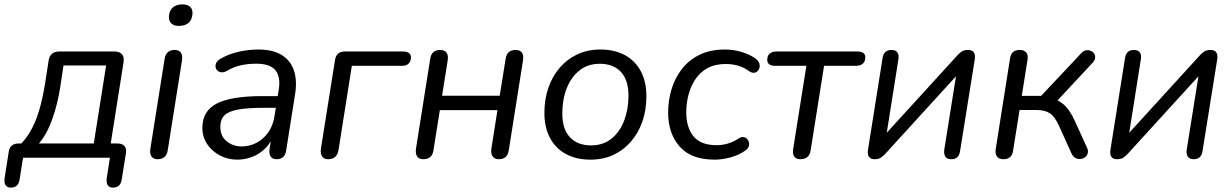

<svg xmlns="http://www.w3.org/2000/svg" viewBox="-48 -722 5640 879"><path d="M1.5 136.9Q-15 136.9 -22.5 125.7Q-30 114.5 -27.1 94.6L-8.1 -26.6Q-2.3 -65.1 36.7 -65.1H75.1L31.9 -47.7Q65.7 -77.8 89.9 -118.8Q114.1 -159.7 130.7 -215Q147.3 -270.3 158.8 -342.6L174.5 -444.1Q180.8 -486.3 223.6 -486.3H475.8Q499.6 -486.3 510.5 -473.5Q521.4 -460.6 517.6 -436.8L455.6 -44.1L437 -65.1H490Q512 -65.1 522 -53.4Q531.9 -41.7 528.5 -20.3L509 101Q503.2 136.9 468.7 136.9Q452.2 136.9 445.1 125.7Q438.1 114.5 440.5 94.6L455.2 0H57.5L41.4 101.4Q35.5 136.9 1.5 136.9ZM130 -65.1H381.3L437.8 -422.2H242.7L228.5 -328Q216.4 -246.7 191.1 -176Q165.8 -105.4 130 -65.1Z M673.3 6.9Q654.3 6.9 645.6 -5.7Q636.9 -18.3 640.3 -40.6L705.7 -453Q712.4 -493.3 752.2 -493.3Q771.1 -493.3 779.9 -480.9Q788.6 -468.5 785.2 -445.7L719.8 -33.3Q713.1 6.9 673.3 6.9ZM771.4 -603.3Q748 -603.3 736 -615Q724 -626.8 725.4 -647.8Q727.3 -674.3 743.5 -688.1Q759.6 -701.9 787.1 -701.9Q810.5 -701.9 822.7 -690.5Q834.9 -679 833.1 -657.5Q831.2 -631.4 815.3 -617.4Q799.3 -603.3 771.4 -603.3Z M1038.2 8.9Q995.9 8.9 959.4 -10Q923 -28.9 900.7 -61.8Q878.5 -94.8 878.5 -137.3Q878.5 -213.8 944.2 -247.9Q1009.9 -282 1153.5 -282H1234L1225.7 -228.6H1164.8Q1087.8 -228.6 1043.2 -220.7Q998.7 -212.9 979.7 -193.9Q960.7 -174.9 960.7 -142.1Q960.7 -98.1 990.1 -74.9Q1019.4 -51.6 1058.2 -51.6Q1094.4 -51.6 1126 -68Q1157.5 -84.4 1179.8 -115.5Q1202 -146.6 1208.6 -190.1L1228.1 -311.7Q1237.7 -369.8 1213.1 -400.1Q1188.5 -430.4 1125.1 -430.4Q1088.3 -430.4 1055 -423.2Q1021.6 -415.9 989.1 -396.6Q975.9 -389.7 964.9 -391.1Q953.9 -392.5 946.8 -399.5Q939.7 -406.6 938.7 -416.6Q937.7 -426.6 943.7 -436.9Q949.8 -447.2 964.9 -455Q1003.2 -476.2 1047.3 -485.7Q1091.5 -495.3 1133.6 -495.3Q1202 -495.3 1242.5 -469.7Q1283 -444.2 1298 -398.2Q1312.9 -352.1 1302.9 -290.3L1262.1 -33.3Q1256.3 6.9 1217.9 6.9Q1199.9 6.9 1191.5 -5Q1183 -16.9 1185.9 -38.7L1198.5 -119.8L1207.1 -110.4Q1193.7 -69.8 1167.1 -43.2Q1140.5 -16.7 1106.9 -3.9Q1073.3 8.9 1038.2 8.9Z M1454.3 6.9Q1435.3 6.9 1426.6 -5.9Q1417.9 -18.8 1421.3 -41.7L1485.7 -447.4Q1492 -486.3 1531 -486.3H1797.3Q1814.9 -486.3 1824.1 -479.3Q1833.4 -472.2 1833.4 -459.6Q1833.4 -441.6 1822.9 -431.2Q1812.5 -420.7 1793.5 -420.7H1562.8L1501.8 -35.3Q1494.5 6.9 1454.3 6.9Z M1890.2 6.9Q1870.3 6.9 1861.9 -5.7Q1853.4 -18.3 1856.3 -40.6L1921.7 -453.6Q1925.1 -474.4 1936.7 -483.9Q1948.3 -493.3 1966.8 -493.3Q1987.7 -493.3 1996.4 -480.9Q2005.1 -468.5 2001.7 -446.3L1975.9 -283.6H2239.7L2267 -453.6Q2270.4 -474.4 2282 -483.9Q2293.6 -493.3 2312 -493.3Q2332.9 -493.3 2341.4 -480.9Q2349.9 -468.5 2346.5 -446.3L2281.1 -33.3Q2278.2 -13.4 2266.6 -3.2Q2254.9 6.9 2236 6.9Q2216.1 6.9 2207.4 -5.9Q2198.7 -18.7 2201.5 -41L2229.4 -217.9H1965.7L1936.3 -33.3Q1933.4 -12.9 1921.5 -3Q1909.7 6.9 1890.2 6.9Z M2655.2 8.9Q2590.1 8.9 2542.6 -17Q2495.1 -42.9 2469.7 -91.1Q2444.3 -139.2 2444.3 -205.2Q2444.3 -266.9 2462.4 -319.7Q2480.5 -372.4 2514.5 -412Q2548.6 -451.6 2595.5 -473.4Q2642.3 -495.3 2700.4 -495.3Q2766 -495.3 2813.3 -469.3Q2860.6 -443.4 2885.9 -395.5Q2911.3 -347.6 2911.3 -281.2Q2911.3 -219.4 2893.2 -166.7Q2875.1 -114 2841.1 -74.4Q2807 -34.8 2760.2 -12.9Q2713.3 8.9 2655.2 8.9ZM2657.7 -56.4Q2713.2 -56.4 2751.4 -87.1Q2789.5 -117.9 2809.4 -169.8Q2829.3 -221.7 2829.3 -284.1Q2829.3 -355.8 2794.5 -392.9Q2759.6 -430 2697.9 -430Q2642.9 -430 2604.5 -399.2Q2566.1 -368.4 2546.2 -317Q2526.3 -265.7 2526.3 -202.2Q2526.3 -131 2561.2 -93.7Q2596 -56.4 2657.7 -56.4Z M3224.2 8.9Q3116.2 8.9 3063.5 -51Q3010.8 -110.9 3010.8 -207.2Q3010.8 -260.6 3026 -312.1Q3041.2 -363.6 3072.8 -404.9Q3104.4 -446.2 3153.7 -470.8Q3203 -495.3 3270.9 -495.3Q3308.5 -495.3 3344.3 -484.9Q3380 -474.6 3406 -457.4Q3420.2 -448.5 3425.8 -437.5Q3431.4 -426.4 3429.7 -415.7Q3428 -404.9 3421.4 -397.6Q3414.8 -390.3 3405 -388.9Q3395.3 -387.6 3383.5 -395Q3358.4 -413.3 3331.7 -421.2Q3304.9 -429 3273.6 -429Q3225.3 -429 3191 -410.1Q3156.8 -391.2 3135.4 -358.9Q3113.9 -326.7 3103.9 -287.6Q3093.8 -248.5 3093.8 -207.6Q3093.8 -139.5 3126.5 -98.4Q3159.3 -57.3 3233.7 -57.3Q3257.5 -57.3 3283.8 -64.7Q3310 -72.1 3335.6 -89.3Q3345.9 -95.8 3355.7 -94.4Q3365.6 -93 3372.2 -86.2Q3378.8 -79.4 3381 -69.9Q3383.3 -60.3 3379.4 -50.3Q3375.5 -40.3 3363.9 -32.5Q3336.8 -12.8 3298.1 -1.9Q3259.3 8.9 3224.2 8.9Z M3615.7 6.9Q3596.8 6.9 3588.3 -5.4Q3579.8 -17.8 3583.2 -40.1L3643.7 -420.7H3502Q3464.6 -420.7 3464.6 -448Q3464.6 -467 3476 -476.7Q3487.5 -486.3 3505.9 -486.3H3876Q3913.5 -486.3 3913.5 -459.6Q3913.5 -441.1 3902.3 -430.9Q3891.2 -420.7 3871.7 -420.7H3724.7L3663.2 -33.3Q3660.3 -13.4 3648.4 -3.2Q3636.6 6.9 3615.7 6.9Z M3956.9 6.9Q3941 6.9 3933.7 -0.2Q3926.4 -7.4 3925.3 -17.5Q3924.3 -27.6 3925.8 -36.5L3992.7 -457.3Q3998.5 -493.3 4033.5 -493.3Q4052.9 -493.3 4060.6 -481.6Q4068.4 -470 4065 -450.5L4005.8 -77.1H3977.9L4334.9 -468.5Q4342.7 -477.3 4353.7 -485.3Q4364.6 -493.3 4383 -493.3Q4398.4 -493.3 4405.7 -487.1Q4413 -480.8 4414.8 -471Q4416.5 -461.1 4414.6 -450.3L4347.2 -29.5Q4341.4 6.9 4307.4 6.9Q4287.5 6.9 4280 -4.7Q4272.5 -16.4 4274.9 -36.3L4334.5 -409.7H4362.4L4005.4 -18.3Q3997.6 -9.5 3986.2 -1.3Q3974.8 6.9 3956.9 6.9Z M4545.7 6.9Q4525.8 6.9 4516.6 -5Q4507.4 -16.9 4510.3 -38.2L4576.2 -455.4Q4582 -493.3 4619.9 -493.3Q4640.7 -493.3 4650.2 -481.6Q4659.6 -470 4656.2 -449.1L4629.9 -283.1H4718.4L4902.4 -478.7Q4912.2 -489.4 4923.6 -491.6Q4935 -493.8 4945 -489.6Q4955 -485.5 4960.8 -477Q4966.6 -468.5 4965.6 -457.3Q4964.6 -446.1 4954.4 -434.9L4782.4 -250.4L4752.6 -273.2Q4789.1 -270.2 4818.9 -246.1Q4848.7 -221.9 4873.9 -165.9L4928 -46.9Q4935.3 -31.9 4931.8 -20.2Q4928.4 -8.6 4919.2 -1.8Q4910 5 4898.2 6Q4886.3 6.9 4875.4 1.1Q4864.4 -4.7 4858.1 -18.3L4799.7 -147.2Q4780.4 -189.7 4757.4 -204Q4734.5 -218.4 4697.5 -218.4H4619.7L4589.8 -30.9Q4584 6.9 4545.7 6.9Z M5066.9 6.9Q5051 6.9 5043.7 -0.2Q5036.4 -7.4 5035.3 -17.5Q5034.3 -27.6 5035.8 -36.5L5102.7 -457.3Q5108.5 -493.3 5143.5 -493.3Q5162.9 -493.3 5170.6 -481.6Q5178.4 -470 5175 -450.5L5115.8 -77.1H5087.9L5444.9 -468.5Q5452.7 -477.3 5463.7 -485.3Q5474.6 -493.3 5493 -493.3Q5508.4 -493.3 5515.7 -487.1Q5523 -480.8 5524.8 -471Q5526.5 -461.1 5524.6 -450.3L5457.2 -29.5Q5451.4 6.9 5417.4 6.9Q5397.5 6.9 5390 -4.7Q5382.5 -16.4 5384.9 -36.3L5444.5 -409.7H5472.4L5115.4 -18.3Q5107.6 -9.5 5096.2 -1.3Q5084.8 6.9 5066.9 6.9Z"/></svg>

Font: Nunito Variable Extra Light
Style: Italic
Weight: 200
Italic angle: -9°
Designer: Vernon Adams
Foundry: Vernon Adams
Version: Version 3.602